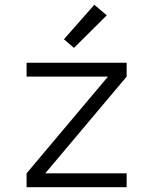

<svg xmlns="http://www.w3.org/2000/svg" viewBox="-20 -782 640 802"><path d="M91 0V-58L431 -462H91V-520H509V-462L169 -58H509V0ZM289 -582 247 -618 374 -762 426 -718Z"/></svg>

Font: Iosevka Custom Light Extended
Style: Regular
Weight: 300
Width: 7
Monospace: yes
Designer: Belleve Invis
Foundry: Belleve Invis
Version: Version 11.2.4; ttfautohint (v1.8.4)